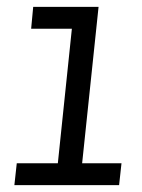

<svg xmlns="http://www.w3.org/2000/svg" viewBox="-20 -541 415 561"><path d="M29 -64H149L190 -457H71L77 -521H268L220 -64H335L328 0H22Z"/></svg>

Font: Zilla Slab
Style: Italic
Weight: 400
Italic angle: -6°
Designer: Typotheque.com
Foundry: Typotheque type foundry
Version: Version 1.1; 2017; ttfautohint (v1.6)